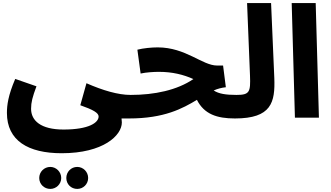

<svg xmlns="http://www.w3.org/2000/svg" viewBox="-20 -765 2149 1248"><path d="M482 463C521 463 553 432 553 392C553 352 521 320 482 320C442 320 411 352 411 392C411 432 442 463 482 463ZM307 463C345 463 378 432 378 392C378 352 345 320 307 320C267 320 235 352 235 392C235 432 267 463 307 463Z M25 -31C25 149 163 231 381 231C652 231 772 115 772 31C772 23 771 15 770 5H819C877 5 908 -27 908 -73C908 -115 885 -148 829 -148C748 -148 649 -177 542 -224L502 -81C585 -52 621 -31 621 -8C621 32 558 77 393 77C245 77 182 19 182 -58C182 -100 191 -134 217 -204L79 -252C33 -145 25 -81 25 -31Z M819 5C1048 5 1167 -60 1260 -116C1307 -23 1390 5 1507 5C1566 5 1596 -27 1596 -73C1596 -115 1574 -148 1517 -148C1449 -148 1402 -155 1369 -177C1394 -188 1420 -195 1448 -198L1430 -339H1391C1295 -339 1188 -457 1005 -457C966 -457 912 -452 873 -442L894 -287C930 -295 980 -298 1013 -298C1100 -298 1173 -280 1237 -251C1131 -179 985 -148 829 -148Z M1507 5C1745 5 1769 -100 1763 -258L1742 -745H1586L1605 -274C1609 -167 1603 -148 1517 -148Z M1897 0H2053L2032 -745H1876Z"/></svg>

Font: Noto Sans Arabic ExtBd
Style: Regular
Weight: 800
Designer: Monotype Design Team, Nadine Chahine, Nizar Qandah and Khaled Hosny
Foundry: Monotype Imaging Inc.
Version: Version 2.012